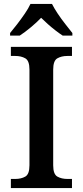

<svg xmlns="http://www.w3.org/2000/svg" viewBox="-20 -951 418 971"><path d="M35 0V-46H57Q87 -46 108 -58Q129 -70 129 -115V-599Q129 -644 108 -656Q87 -668 57 -668H35V-714H344V-668H321Q291 -668 270 -656Q249 -644 249 -599V-115Q249 -70 270 -58Q291 -46 321 -46H344V0ZM31 -784Q47 -803 67 -829Q87 -855 105.5 -882Q124 -909 134 -931H243Q254 -909 272 -882Q290 -855 310.5 -829Q331 -803 346 -784V-771H297Q280 -782 260 -797.5Q240 -813 221.5 -829.5Q203 -846 188 -861Q166 -838 136 -813Q106 -788 80 -771H31Z"/></svg>

Font: Noto Serif Khojki Medium
Style: Regular
Weight: 500
Version: Version 2.003